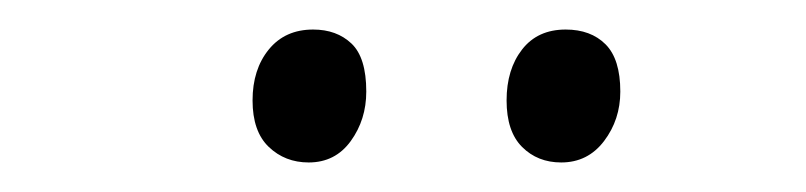

<svg xmlns="http://www.w3.org/2000/svg" viewBox="-20 -750 546 130"><path d="M151 -682Q151 -703 162 -716.5Q173 -730 192 -730Q208 -730 218 -720.5Q228 -711 228 -688Q228 -669 217.5 -654.5Q207 -640 189 -640Q173 -640 162 -650.5Q151 -661 151 -682ZM323 -682Q323 -703 333.5 -716.5Q344 -730 363 -730Q380 -730 390 -720Q400 -710 400 -688Q400 -669 389 -654.5Q378 -640 360 -640Q344 -640 333.5 -650.5Q323 -661 323 -682Z"/></svg>

Font: Display Extralight
Style: Italic
Weight: 200
Italic angle: -2°
Designer: Latin by Veronika Burian and Jose Scaglione. Greek by Irene Vlachou. Cyrillic by Vera Evstafieva
Foundry: TypeTogether
Version: Version 3.002